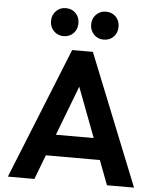

<svg xmlns="http://www.w3.org/2000/svg" viewBox="-61 -974 836 1025"><g transform="rotate(5 357.5 -461.5)"><path d="M20 0 303 -703H414L696 0H551L333 -577H383L162 0ZM170 -131V-245H548V-131ZM250 -773Q219 -773 198 -794.5Q177 -816 177 -848Q177 -880 198 -901.5Q219 -923 250 -923Q283 -923 303.5 -901.5Q324 -880 324 -848Q324 -816 303.5 -794.5Q283 -773 250 -773ZM465 -773Q434 -773 413 -794.5Q392 -816 392 -848Q392 -880 413 -901.5Q434 -923 465 -923Q498 -923 518.5 -901.5Q539 -880 539 -848Q539 -816 518.5 -794.5Q498 -773 465 -773Z"/></g></svg>

Font: Outfit Thin SemiBold
Style: Regular
Weight: 600
Version: Version 1.100;gftools[0.9.27]